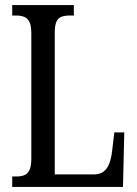

<svg xmlns="http://www.w3.org/2000/svg" viewBox="-20 -734 538 754"><path d="M28 0V-41H47Q63 -41 75.5 -46Q88 -51 95.5 -66Q103 -81 103 -110V-603Q103 -633 95.5 -648Q88 -663 74.5 -668Q61 -673 44 -673H28V-714H270V-673H253Q234 -673 221 -668Q208 -663 201.5 -648.5Q195 -634 195 -606V-49H349Q372 -49 386.5 -60Q401 -71 409 -91.5Q417 -112 420 -139L429 -214H468L463 0Z"/></svg>

Font: Noto Serif ExtraCondensed
Style: Regular
Weight: 400
Width: 2
Designer: Monotype Design Team
Foundry: Monotype Imaging Inc.
Version: Version 2.013